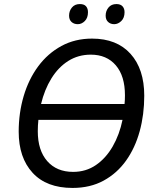

<svg xmlns="http://www.w3.org/2000/svg" viewBox="-20 -915 761 945"><path d="M337 10Q209 10 140.5 -64.5Q72 -139 72 -267Q72 -359 96.5 -442Q121 -525 168 -588.5Q215 -652 282 -688.5Q349 -725 433 -725Q555 -725 622.5 -650Q690 -575 690 -444Q690 -351 667.5 -269Q645 -187 600.5 -124.5Q556 -62 490 -26Q424 10 337 10ZM593 -403Q594 -413 594.5 -423.5Q595 -434 595 -446Q595 -541 550 -593.5Q505 -646 427 -646Q365 -646 316 -615Q267 -584 233 -529Q199 -474 182 -403ZM340 -69Q403 -69 452 -102.5Q501 -136 534.5 -194Q568 -252 583 -325H169Q166 -298 166 -269Q166 -175 212.5 -122Q259 -69 340 -69ZM542 -796Q524 -796 512 -807Q500 -818 500 -838Q500 -861 514 -878Q528 -895 553 -895Q573 -895 583 -884Q593 -873 593 -855Q593 -827 577 -811.5Q561 -796 542 -796ZM363 -796Q344 -796 332 -807Q320 -818 320 -838Q320 -861 334 -878Q348 -895 373 -895Q394 -895 403.5 -884Q413 -873 413 -855Q413 -827 397.5 -811.5Q382 -796 363 -796Z"/></svg>

Font: Noto Sans
Style: Italic
Weight: 400
Italic angle: -12°
Designer: Monotype Design Team
Foundry: Monotype Imaging Inc.
Version: Version 2.013; ttfautohint (v1.8.4.7-5d5b)